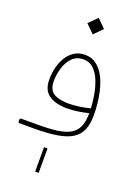

<svg xmlns="http://www.w3.org/2000/svg" viewBox="-193 -837 844 1157"><g transform="rotate(20 229.5 -259.0)"><path d="M177.2 -707 230.5 -653.8 283.7 -707 230.5 -760.3ZM373 -231.4Q344.2 -224.1 309.3 -218.3Q274.4 -212.4 233.9 -212.4Q174.8 -212.4 140.6 -232.9Q106.4 -253.4 106.4 -311Q106.4 -353.5 119.6 -395.8Q132.8 -438 160.4 -465.8Q188 -493.7 231 -493.7Q270 -493.7 296.6 -468Q323.2 -442.4 339.4 -401.9Q355.5 -361.3 363.3 -316.2Q371.1 -271 373 -231.4ZM0 -29.3Q-5.9 -29.3 -7.8 -25.1Q-9.8 -21 -9.8 -14.6Q-9.8 -8.3 -8.1 -4.2Q-6.3 0 0 0H92.3Q180.2 0 240 -10Q299.8 -20 335.9 -43Q372.1 -65.9 387.9 -104Q403.8 -142.1 403.8 -198.2Q403.8 -231.9 400.1 -268.6Q396.5 -305.2 388.7 -341.8Q380.9 -378.4 367.7 -410.9Q354.5 -443.4 335.2 -468.5Q315.9 -493.7 290.3 -508.3Q264.6 -522.9 231 -522.9Q191.9 -522.9 163.1 -504.6Q134.3 -486.3 115.2 -455.6Q96.2 -424.8 86.9 -387.2Q77.6 -349.6 77.6 -311Q77.6 -240.7 120.6 -211.4Q163.6 -182.1 233.9 -182.1Q274.4 -182.1 309.3 -187.7Q344.2 -193.4 373.5 -200.7Q373.5 -147 358.6 -113.3Q343.8 -79.6 311.8 -61.3Q279.8 -43 228.8 -36.1Q177.7 -29.3 106 -29.3ZM187.5 85V241.7H210V85Z"/></g></svg>

Font: Estedad-FD-VF Thin
Style: Regular
Weight: 100
Designer: Amin Abedi
Version: Version 5.0